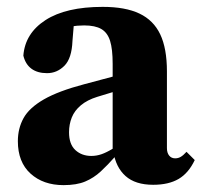

<svg xmlns="http://www.w3.org/2000/svg" viewBox="-20 -524 587 559"><path d="M165 15Q106 15 69 -18.5Q32 -52 32 -113Q32 -150 48.5 -180Q65 -210 107.5 -234.5Q150 -259 226 -279Q252 -286 278.5 -293Q305 -300 331 -307Q357 -314 383 -320V-279Q352 -269 320.5 -259.5Q289 -250 263 -242Q234 -233 215.5 -217.5Q197 -202 189 -182Q181 -162 181 -139Q181 -104 199.5 -87Q218 -70 246 -70Q261 -70 275.5 -75Q290 -80 308 -91Q326 -102 351 -120L359 -69H316Q294 -44 273.5 -25Q253 -6 228 4.5Q203 15 165 15ZM426 14Q374 14 345.5 -11.5Q317 -37 310 -83L308 -86V-338Q308 -381 300.5 -405Q293 -429 275 -439.5Q257 -450 225 -450Q205 -450 184 -446.5Q163 -443 133 -435L197 -477L191 -405Q189 -354 167.5 -332.5Q146 -311 117 -311Q89 -311 71.5 -324Q54 -337 48 -362Q53 -427 112.5 -465.5Q172 -504 279 -504Q345 -504 386 -484.5Q427 -465 446.5 -424Q466 -383 466 -316V-93Q466 -79 472.5 -71Q479 -63 490 -63Q499 -63 506.5 -67.5Q514 -72 523 -82L547 -58Q529 -20 500 -3Q471 14 426 14Z"/></svg>

Font: Source Serif 4 18pt
Style: Bold
Weight: 700
Designer: Frank Grießhammer
Foundry: Adobe Systems Incorporated
Version: Version 4.004;hotconv 1.0.116;makeotfexe 2.5.65601